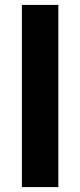

<svg xmlns="http://www.w3.org/2000/svg" viewBox="-20 -760 326 780"><path d="M69 0V-740H217V0Z"/></svg>

Font: IBM Plex Sans
Style: Bold
Weight: 700
Designer: Mike Abbink, Paul van der Laan, Pieter van Rosmalen
Foundry: Bold Monday
Version: Version 3.201